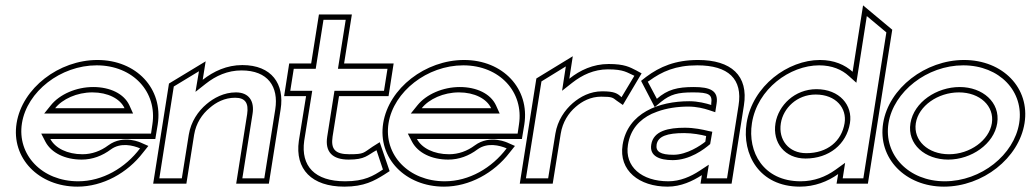

<svg xmlns="http://www.w3.org/2000/svg" viewBox="-20 -686 3849 717"><path d="M42 -226C21 -95 125 11 269 11C364 11 456 -40 514 -116L534 -141L509 -152C509 -152 442 -186 384 -143C356 -122 323 -110 288 -110C231 -110 186 -133 168 -167H560L569 -221C590 -355 489 -462 344 -462C200 -462 63 -357 42 -226ZM62 -226C81 -344 206 -442 341 -442C477 -442 568 -342 549 -221L544 -187H134L150 -156C172 -115 223 -90 285 -90C325 -90 362 -104 394 -128C431 -155 477 -143 503 -132C448 -59 363 -9 272 -9C137 -9 43 -108 62 -226ZM145 -262H477L463 -293C443 -336 391 -361 328 -361C265 -361 203 -334 170 -293ZM186 -282C213 -316 267 -341 325 -341C383 -341 429 -317 445 -282Z M552 0H676L705 -183C712 -226 735 -260 763 -283C787 -304 819 -321 858 -321C896 -321 909 -301 903 -260L862 0H984L1028 -278C1043 -372 995 -443 885 -443C827 -443 778 -420 737 -388L748 -457L611 -374ZM575 -20 629 -363 723 -420 710 -343 748 -373C786 -403 830 -423 882 -423C981 -423 1021 -362 1008 -278L967 -20H885L923 -260C931 -308 910 -341 861 -341C816 -341 778 -320 751 -297C720 -271 693 -232 685 -183L659 -20Z M1041 -327H1123L1096 -160C1081 -54 1144 11 1266 11C1340 11 1378 -11 1415 -34L1435 -47L1398 -155L1371 -138C1336 -115 1341 -110 1285 -110C1231 -110 1215 -129 1222 -176L1246 -327H1431L1450 -449H1265L1294 -632H1171L1142 -449H1060ZM1064 -347 1077 -429H1159L1188 -612H1271L1242 -429H1427L1414 -347H1229L1202 -176C1193 -119 1221 -90 1282 -90C1344 -90 1351 -106 1386 -125L1410 -53C1374 -29 1341 -9 1269 -9C1155 -9 1103 -66 1116 -160L1146 -347Z M1411 -226C1390 -95 1494 11 1638 11C1733 11 1825 -40 1883 -116L1903 -141L1878 -152C1878 -152 1811 -186 1753 -143C1725 -122 1692 -110 1657 -110C1600 -110 1555 -133 1537 -167H1929L1938 -221C1959 -355 1858 -462 1713 -462C1569 -462 1432 -357 1411 -226ZM1431 -226C1450 -344 1575 -442 1710 -442C1846 -442 1937 -342 1918 -221L1913 -187H1503L1519 -156C1541 -115 1592 -90 1654 -90C1694 -90 1731 -104 1763 -128C1800 -155 1846 -143 1872 -132C1817 -59 1732 -9 1641 -9C1506 -9 1412 -108 1431 -226ZM1514 -262H1846L1832 -293C1812 -336 1760 -361 1697 -361C1634 -361 1572 -334 1539 -293ZM1555 -282C1582 -316 1636 -341 1694 -341C1752 -341 1798 -317 1814 -282Z M1921 0H2044L2074 -187C2081 -230 2103 -264 2130 -287C2154 -308 2186 -325 2225 -325C2268 -325 2268 -321 2283 -310L2306 -294L2376 -412L2356 -423C2332 -435 2313 -447 2253 -447C2195 -447 2146 -424 2106 -392L2119 -476L1983 -393ZM1944 -20 2002 -382 2093 -438 2079 -347 2117 -377C2154 -406 2198 -427 2250 -427C2311 -427 2321 -415 2349 -403L2301 -323C2286 -337 2275 -345 2229 -345C2184 -345 2147 -325 2119 -301C2089 -275 2062 -236 2054 -187L2027 -20Z M2305 -145C2290 -49 2367 11 2473 11C2523 11 2567 -10 2601 -32L2596 0H2712L2758 -292C2776 -404 2710 -462 2587 -462C2502 -462 2444 -437 2393 -399L2374 -384L2425 -286L2449 -306C2484 -334 2511 -341 2568 -341C2628 -341 2641 -333 2636 -299V-294C2617 -300 2587 -308 2554 -308C2441 -308 2324 -265 2305 -145ZM2325 -145C2334 -203 2368 -239 2414 -261L2434 -269C2469 -282 2510 -288 2551 -288C2581 -288 2609 -281 2627 -275L2651 -267L2656 -299C2664 -348 2631 -361 2571 -361C2510 -361 2473 -352 2433 -317L2399 -381L2404 -384C2452 -419 2503 -442 2584 -442C2700 -442 2754 -391 2738 -292L2695 -20H2619L2627 -71L2592 -48C2560 -27 2520 -9 2476 -9C2376 -9 2312 -64 2325 -145ZM2412 -146C2405 -103 2443 -88 2492 -88C2556 -88 2609 -128 2632 -148L2640 -194L2625 -197C2605 -202 2572 -209 2538 -209C2477 -209 2420 -198 2412 -146ZM2432 -146C2437 -177 2471 -189 2535 -189C2566 -189 2598 -183 2617 -178L2614 -157C2597 -143 2545 -108 2495 -108C2446 -108 2428 -120 2432 -146Z M2768 -226C2750 -110 2815 11 2967 11C3022 11 3071 -8 3110 -36L3104 0H3221L3312 -575L3203 -666L3164 -418C3135 -444 3095 -462 3042 -462C2923 -462 2790 -366 2768 -226ZM2788 -226C2808 -354 2930 -442 3039 -442C3087 -442 3124 -426 3150 -402L3178 -377L3217 -626L3290 -565L3204 -20H3127L3136 -78L3100 -52C3064 -26 3020 -9 2970 -9C2830 -9 2771 -119 2788 -226ZM2876 -226C2864 -153 2911 -94 2988 -94C3076 -94 3141 -147 3154 -226C3165 -293 3115 -353 3029 -353C2948 -353 2887 -293 2876 -226ZM2896 -226C2905 -282 2956 -333 3026 -333C3103 -333 3143 -281 3134 -226C3123 -159 3070 -114 2991 -114C2925 -114 2886 -164 2896 -226Z M3278 -226C3257 -95 3361 11 3505 11C3650 11 3785 -95 3806 -226C3827 -357 3725 -462 3580 -462C3436 -462 3299 -357 3278 -226ZM3298 -226C3317 -344 3442 -442 3577 -442C3713 -442 3805 -344 3786 -226C3767 -108 3644 -9 3508 -9C3373 -9 3279 -108 3298 -226ZM3380 -226C3367 -147 3435 -90 3521 -90C3607 -90 3692 -148 3704 -226C3716 -304 3649 -361 3564 -361C3478 -361 3393 -305 3380 -226ZM3400 -226C3410 -290 3482 -341 3561 -341C3639 -341 3694 -290 3684 -226C3674 -162 3602 -110 3524 -110C3445 -110 3390 -162 3400 -226Z"/></svg>

Font: Charger Pro
Style: OlObl
Weight: 900
Designer: Jasper
Foundry: Cannot Into Space Fonts
Version: Version 1.09